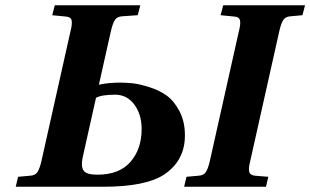

<svg xmlns="http://www.w3.org/2000/svg" viewBox="-20 -712 1183 732"><path d="M682 0 691 -38 736 -42Q756 -43 764.5 -55.5Q773 -68 780 -98L891 -594Q898 -621 895 -634.5Q892 -648 872 -649L821 -654L831 -692H1143L1133 -654L1089 -650Q1069 -649 1060.5 -636.5Q1052 -624 1045 -594L934 -98Q927 -71 930 -57.5Q933 -44 953 -42L1003 -38L994 0ZM40 0 49 -38 94 -42Q114 -43 122.5 -55.5Q131 -68 138 -98L249 -594Q256 -621 253 -634.5Q250 -648 230 -649L179 -654L189 -692H515L505 -654L447 -650Q427 -649 418.5 -636.5Q410 -624 403 -594L357 -389Q392 -397 438 -397Q461 -397 485.5 -394.5Q510 -392 548.5 -380Q587 -368 615 -348Q643 -328 664 -288.5Q685 -249 685 -196Q685 -99 605 -46Q534 0 373 0ZM295 -111Q288 -78 298.5 -62Q309 -46 351 -46Q435 -46 477.5 -95Q520 -144 520 -220Q520 -276 492 -313.5Q464 -351 419 -351Q367 -351 346 -339Z"/></svg>

Font: Heuristica
Style: Bold Italic
Weight: 700
Italic angle: -13°
Version: Version 1.0.2